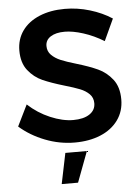

<svg xmlns="http://www.w3.org/2000/svg" viewBox="-61 -758 750 1030"><g transform="rotate(-5 314.0 -243.5)"><path d="M316 -589Q268 -589 240 -571Q212 -553 212 -521Q212 -492 231.5 -472.5Q251 -453 280.5 -440.5Q310 -428 361 -413Q432 -392 477.5 -371Q523 -350 555 -309Q587 -268 587 -201Q587 -137 552.5 -89.5Q518 -42 457.5 -17Q397 8 319 8Q237 8 159 -22.5Q81 -53 23 -104L79 -218Q132 -169 198 -141Q264 -113 321 -113Q377 -113 409 -134.5Q441 -156 441 -193Q441 -223 421.5 -242.5Q402 -262 372 -274Q342 -286 290 -301Q219 -322 174 -342Q129 -362 97 -402.5Q65 -443 65 -509Q65 -570 97.5 -615.5Q130 -661 189.5 -686Q249 -711 327 -711Q395 -711 461.5 -691Q528 -671 580 -637L526 -520Q472 -553 415.5 -571Q359 -589 316 -589ZM263 59H379L317 224H229Z"/></g></svg>

Font: Montserrat arm2 Medium
Style: Regular
Weight: 500
Designer: Julieta Ulanovsky
Foundry: Julieta Ulanovsky
Version: Version 6.000